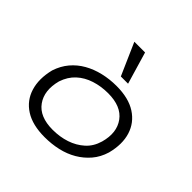

<svg xmlns="http://www.w3.org/2000/svg" viewBox="-191 -939 1126 1126"><g transform="rotate(45 372.0 -376.0)"><path d="M329 8Q229 8 167 -31.5Q105 -71 83.5 -141Q62 -211 84 -300Q101 -352 133 -390Q165 -428 209 -453Q253 -478 306 -490.5Q359 -503 416 -503Q516 -503 578 -463Q640 -423 661.5 -354Q683 -285 660 -196Q644 -143 611.5 -105Q579 -67 535.5 -41.5Q492 -16 439.5 -4Q387 8 329 8ZM332 -56Q392 -56 443 -73Q494 -90 532 -124Q570 -158 586 -213Q613 -310 566.5 -374Q520 -438 411 -438Q353 -438 301.5 -421.5Q250 -405 213 -371Q176 -337 158 -283Q132 -184 178 -120Q224 -56 332 -56ZM394 -560 306 -760H395L454 -560Z"/></g></svg>

Font: Nunito Sans 7pt Expanded Light
Style: Italic
Weight: 300
Width: 7
Italic angle: -9°
Designer: Vernon Adams
Foundry: Vernon Adams
Version: Version 3.101;gftools[0.9.27]